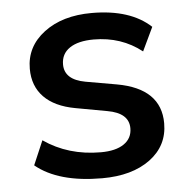

<svg xmlns="http://www.w3.org/2000/svg" viewBox="-45 -594 638 649"><g transform="rotate(-5 274.0 -270.0)"><path d="M276.4 9.8Q127.9 9.8 50.8 -53.7L85.9 -135.7Q168.9 -78.1 279.3 -78.1Q330.1 -78.1 357.9 -97.2Q385.7 -116.2 385.7 -150.4Q385.7 -202.1 313.5 -214.8L206.1 -234.4Q136.7 -247.1 100.6 -284.2Q64.5 -321.3 64.5 -379.9Q64.5 -455.1 127 -502.4Q189.5 -549.8 289.1 -549.8Q419.9 -549.8 489.3 -485.4L451.2 -405.3Q381.8 -460 288.1 -460Q235.4 -460 206.5 -440.4Q177.7 -420.9 177.7 -384.8Q177.7 -333 248 -320.3L353.5 -301.8Q501 -275.4 501 -157.2Q501 -81.1 439.5 -35.6Q377.9 9.8 276.4 9.8Z"/></g></svg>

Font: Min Sans SemiBold
Style: Regular
Weight: 600
Designer: Jinseong-Kim, NotoSansCJK, Nunito
Foundry: Jinseong-Kim
Version: Version 1.400;Glyphs 3.1.2 (3151)